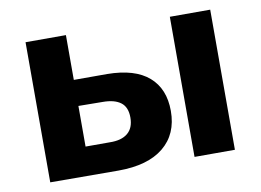

<svg xmlns="http://www.w3.org/2000/svg" viewBox="-63 -632 986 726"><g transform="rotate(-10 429.5 -268.5)"><path d="M337 1 75 0V-538H230V-366H358Q464 -365 517.5 -318.5Q571 -272 571 -187Q571 -98 510.5 -48.5Q450 1 337 1ZM629 0V-538H784V0ZM323 -110Q368 -109 392 -129Q416 -149 416 -189Q416 -229 392 -247Q368 -265 323 -265L230 -266V-110Z"/></g></svg>

Font: Montserrat
Style: Bold
Weight: 700
Designer: Julieta Ulanovsky
Foundry: Julieta Ulanovsky
Version: Version 9.000; ttfautohint (v1.8.4.7-5d5b)